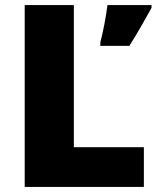

<svg xmlns="http://www.w3.org/2000/svg" viewBox="-20 -734 622 754"><path d="M77 0V-714H270V-156H545V0ZM575 -703Q554 -666 535 -632Q516 -598 488 -554H374V-568Q382 -597 390 -639.5Q398 -682 402 -714H575Z"/></svg>

Font: Noto Sans Khmer UI Black
Style: Regular
Weight: 900
Designer: Danh Hong and the Monotype Design Team
Foundry: Monotype Imaging Inc.
Version: Version 2.002; ttfautohint (v1.8.4.7-5d5b)